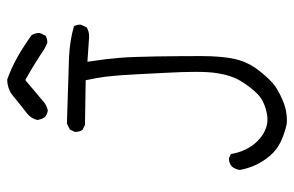

<svg xmlns="http://www.w3.org/2000/svg" viewBox="-164 -680 827 540"><g transform="rotate(-90 250.0 -409.5)"><path d="M401.4 -690.4Q412.6 -690.4 420.4 -695.8L427.2 -710.4Q427.7 -711.9 427.7 -712.9Q427.7 -725.6 421.4 -734.9Q387.7 -758.8 358.2 -775.4Q328.6 -792 296.9 -803.2Q269.5 -802.7 250.5 -786.6Q227.1 -767.1 201.7 -747.6Q186.5 -735.4 183.1 -718.3Q185.1 -706.1 191.4 -696.8Q199.2 -690.9 209 -689Q220.2 -690.9 230.5 -697.8L295.4 -752.4L303.2 -748Q345.2 -724.1 382.8 -698.7L398.9 -690.9Q400.4 -690.4 401.4 -690.4ZM180.7 -16.6Q207 -16.6 229.5 -24.9Q256.3 -35.2 276.9 -48.8Q296.4 -62.5 321.3 -94.2Q346.2 -126 354.5 -162.8Q362.8 -199.7 362.8 -258.5Q362.8 -317.4 361.8 -383.5Q360.8 -449.7 357.9 -486.3Q355 -522.9 349.1 -561.5L346.7 -577.6L417.5 -572.8Q432.6 -572.8 443.8 -580.1L450.7 -595.2Q451.2 -596.7 451.2 -597.7Q451.2 -608.4 446.3 -615.7Q404.8 -627.4 358.2 -629.4Q311.5 -631.3 172.9 -635.3L156.2 -627L149.9 -613.8Q149.4 -612.3 149.4 -611.1Q149.4 -609.9 149.7 -608.4Q149.9 -606.9 150.1 -605Q150.4 -603 150.9 -601.3Q151.4 -599.6 151.9 -597.7Q153.3 -594.2 155.3 -591.3L169.4 -584.5L294.9 -582.5Q302.2 -546.9 304.7 -526.9Q307.1 -506.8 309.1 -480Q311 -453.1 315.9 -354Q318.4 -309.1 318.4 -272.5Q318.4 -235.8 314.9 -213.9Q308.6 -172.4 292 -145.5Q274.9 -117.7 255.9 -99.1Q234.9 -78.6 197.3 -72.3Q190.9 -71.3 184.6 -71.3Q151.9 -71.3 123.5 -99.6Q95.2 -127.9 87.4 -173.8L76.7 -179.2Q75.7 -179.7 74.7 -179.7Q62 -179.7 52.2 -171.4Q44.4 -161.6 42.5 -149.4Q50.8 -101.1 83 -63.5Q100.1 -43.9 123.3 -33.2Q146.5 -22.5 171.9 -17.1Q176.3 -16.6 180.7 -16.6Z"/></g></svg>

Font: NaikaiFont
Style: ExtraLight
Weight: 200
Version: Version 1.89